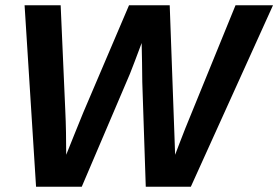

<svg xmlns="http://www.w3.org/2000/svg" viewBox="-20 -708 1055 728"><path d="M472.7 -428.2 290 0H116.7L73.2 -688H210L227.5 -290Q229.5 -249 230.2 -206.8Q231 -164.6 231 -121.1Q247.1 -161.6 263.4 -201.7Q279.8 -241.7 295.9 -281.7L469.2 -688H623.5L638.7 -269.5Q640.1 -232.4 641.4 -195.3Q642.6 -158.2 644 -121.1Q650.9 -139.2 660.4 -164.1Q669.9 -189 682.6 -221.2L873 -688H1015.1L703.6 0H532.7L519.5 -396.5Q519 -433.6 518.6 -470.7Q518.1 -507.8 517.1 -544.9Q502.4 -505.9 491.5 -476.8Q480.5 -447.8 472.7 -428.2Z"/></svg>

Font: Arimo
Style: Bold Italic
Weight: 700
Italic angle: -12°
Designer: Steve Matteson
Foundry: Monotype Imaging Inc.
Version: Version 1.33